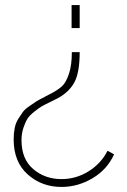

<svg xmlns="http://www.w3.org/2000/svg" viewBox="-20 -526 503 759"><path d="M295 -506V-415H263V-506ZM295 -320Q295 -239 274 -200.5Q253 -162 209 -138Q202 -134 178 -122.5Q154 -111 144 -105Q134 -99 115.5 -84.5Q97 -70 88.5 -56.5Q80 -43 72.5 -20.5Q65 2 65 28Q65 103 111.5 142.5Q158 182 223 182Q281 182 330.5 151Q380 120 405 70L431 84Q404 144 346 178.5Q288 213 223 213Q145 213 89.5 163.5Q34 114 34 25Q34 1 38 -19.5Q42 -40 52.5 -56.5Q63 -73 70.5 -83.5Q78 -94 97 -107Q116 -120 123.5 -125Q131 -130 155.5 -142.5Q180 -155 185 -158Q211 -172 226 -186Q241 -200 252.5 -234Q264 -268 264 -320Z"/></svg>

Font: Raleway-v4020 ExtraLight
Style: Regular
Weight: 275
Designer: Matt McInerney, Pablo Impallari, Rodrigo Fuenzalida
Foundry: Matt McInerney, Pablo Impallari, Rodrigo Fuenzalida
Version: Version 4.020;PS 004.020;hotconv 1.0.88;makeotf.lib2.5.64775